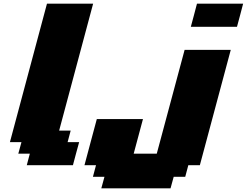

<svg xmlns="http://www.w3.org/2000/svg" viewBox="-20 -895 1337 1040"><path d="M528.8 125H903.8L920.9 62.5H983.4L1000 0H1062.5Q1090.3 -104 1146.2 -312.3Q1202.1 -520.5 1230 -625H980L829.1 -62.5H704.1L754.4 -250H504.4Q493.2 -208.5 470.9 -125.2Q448.7 -42 437.5 0H500L483.4 62.5H545.9ZM125 0H375Q380.4 -21 391.6 -62.5Q402.8 -104 408.7 -125H346.2L362.8 -187.5H300.3L484.4 -875H234.4L33.7 -125H96.2L79.1 -62.5H141.6ZM1013.7 -750H1263.7Q1269.5 -770.5 1280.5 -812.5Q1291.5 -854.5 1296.9 -875H1046.9Q1041.5 -854.5 1030.5 -812.5Q1019.5 -770.5 1013.7 -750Z"/></svg>

Font: Faithful 32x
Style: BoldOblique
Weight: 400
Foundry: Faithful Resource Pack
Version: Version 1.0; January 27, 2023